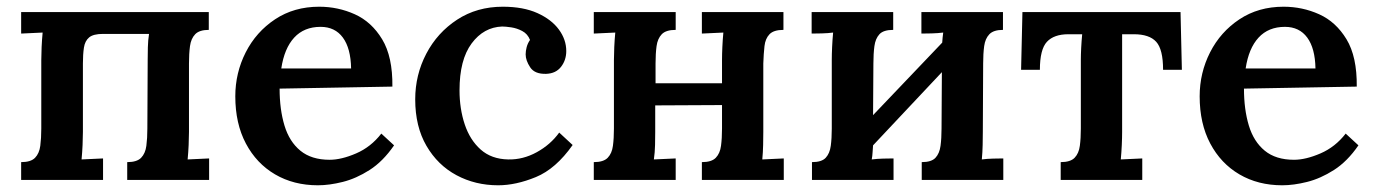

<svg xmlns="http://www.w3.org/2000/svg" viewBox="-20 -536 4098 572"><path d="M43 0V-53Q72 -53 84.5 -66Q97 -79 100 -101.5Q103 -124 103 -153V-357Q103 -374 104 -396Q105 -418 107 -439L43 -436V-500H602V-447Q574 -447 561.5 -434Q549 -421 546 -398.5Q543 -376 543 -347V-143Q543 -126 542 -104Q541 -82 539 -61L603 -64V0H359V-53Q388 -53 400.5 -66Q413 -79 416 -101.5Q419 -124 419 -153L420 -358Q420 -374 420.5 -395Q421 -416 424 -435H287Q258 -435 245.5 -424.5Q233 -414 230 -394Q227 -374 227 -347V-143Q227 -126 226 -104Q225 -82 223 -61L287 -64V0Z M927 16Q855 16 799.5 -16.5Q744 -49 712.5 -108.5Q681 -168 681 -249Q681 -319 712 -380Q743 -441 799.5 -478.5Q856 -516 931 -516Q987 -516 1037 -493.5Q1087 -471 1118.5 -419Q1150 -367 1149 -278L813 -272Q813 -210 827.5 -162Q842 -114 875 -87Q908 -60 962 -60Q997 -60 1041 -79Q1085 -98 1116 -138L1154 -103Q1121 -55 1081 -29.5Q1041 -4 1001 6Q961 16 927 16ZM818 -332H1026Q1025 -392 1001.5 -424Q978 -456 935 -456Q886 -456 856.5 -424Q827 -392 818 -332Z M1464 16Q1396 16 1340 -14Q1284 -44 1250.5 -101.5Q1217 -159 1217 -240Q1217 -313 1250 -376Q1283 -439 1342 -477.5Q1401 -516 1478 -516Q1539 -516 1581 -497Q1623 -478 1645 -448Q1667 -418 1667 -384Q1667 -357 1651.5 -337Q1636 -317 1607 -316Q1573 -315 1559.5 -335.5Q1546 -356 1546 -374Q1546 -384 1549 -395.5Q1552 -407 1559 -417Q1552 -435 1536 -443.5Q1520 -452 1503 -454.5Q1486 -457 1476 -457Q1421 -455 1385 -406.5Q1349 -358 1349 -267Q1349 -212 1364.5 -165.5Q1380 -119 1412 -90.5Q1444 -62 1494 -61Q1538 -60 1579 -82.5Q1620 -105 1646 -141L1686 -104Q1636 -33 1576.5 -8.5Q1517 16 1464 16Z M1993 -447Q1964 -447 1951.5 -434Q1939 -421 1936 -398.5Q1933 -376 1933 -347V-288H2131V-357Q2131 -374 2132 -396Q2133 -418 2135 -439L2071 -436V-500H2314V-447Q2285 -447 2272.5 -434Q2260 -421 2257.5 -398.5Q2255 -376 2254 -347V-143Q2254 -126 2253.5 -104Q2253 -82 2251 -61L2315 -64V0H2071V-53Q2100 -53 2112.5 -66Q2125 -79 2128 -101.5Q2131 -124 2131 -153V-223L1932 -222V-143Q1932 -126 1931.5 -104Q1931 -82 1928 -61L1993 -64V0H1749V-53Q1778 -53 1790.5 -66Q1803 -79 1806 -101.5Q1809 -124 1809 -153V-357Q1809 -374 1810 -396Q1811 -418 1813 -439L1749 -436V-500H1993Z M2641 -447Q2612 -447 2600 -434Q2588 -421 2585 -398.5Q2582 -376 2582 -347L2581 -193L2787 -409Q2788 -425 2790 -439Q2774 -437 2756 -436.5Q2738 -436 2725 -436V-500H2968V-447Q2940 -447 2927.5 -434Q2915 -421 2912 -398.5Q2909 -376 2909 -347L2908 -143Q2908 -126 2907.5 -104Q2907 -82 2905 -61Q2920 -63 2938.5 -63.5Q2957 -64 2969 -64V0H2726V-53Q2755 -53 2767 -66Q2779 -79 2782 -101.5Q2785 -124 2785 -153L2786 -321L2581 -103Q2580 -92 2579.5 -81.5Q2579 -71 2577 -61Q2593 -63 2611 -63.5Q2629 -64 2642 -64V0H2399V-53Q2428 -53 2440 -66Q2452 -79 2455 -101.5Q2458 -124 2458 -153V-357Q2458 -374 2459 -396Q2460 -418 2462 -439Q2447 -437 2428.5 -436.5Q2410 -436 2398 -436V-500H2641Z M3140 0V-53Q3169 -53 3181.5 -66Q3194 -79 3197 -101.5Q3200 -124 3200 -153V-357Q3200 -373 3201 -393Q3202 -413 3204 -434H3163Q3120 -434 3099 -411.5Q3078 -389 3078 -328H3022L3026 -500H3497L3501 -328H3445Q3445 -389 3424.5 -411.5Q3404 -434 3358 -434H3323V-143Q3323 -126 3322 -104Q3321 -82 3319 -61L3383 -64V0Z M3800 16Q3728 16 3672.5 -16.5Q3617 -49 3585.5 -108.5Q3554 -168 3554 -249Q3554 -319 3585 -380Q3616 -441 3672.5 -478.5Q3729 -516 3804 -516Q3860 -516 3910 -493.5Q3960 -471 3991.5 -419Q4023 -367 4022 -278L3686 -272Q3686 -210 3700.5 -162Q3715 -114 3748 -87Q3781 -60 3835 -60Q3870 -60 3914 -79Q3958 -98 3989 -138L4027 -103Q3994 -55 3954 -29.5Q3914 -4 3874 6Q3834 16 3800 16ZM3691 -332H3899Q3898 -392 3874.5 -424Q3851 -456 3808 -456Q3759 -456 3729.5 -424Q3700 -392 3691 -332Z"/></svg>

Font: Lora SemiBold
Style: Regular
Weight: 600
Designer: Olga Karpushina, Alexei Vanyashin (Cyrillic)
Foundry: Cyreal
Version: Version 3.011; ttfautohint (v1.8.4.7-5d5b)